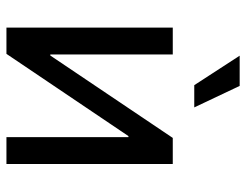

<svg xmlns="http://www.w3.org/2000/svg" viewBox="-106 -676 782 611"><g transform="rotate(90 285.5 -371.0)"><path d="M502.4 0H417V-388.2H413.6L151.9 0H68.4V-529.3H153.8V-139.6H157.2L419.4 -529.3H502.4ZM251.5 -597.7 157.7 -742.2H253.9L322.3 -597.7Z"/></g></svg>

Font: Inter 24pt
Style: Regular
Weight: 400
Designer: Rasmus Andersson
Foundry: rsms
Version: Version 4.001;git-66647c0bb